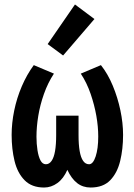

<svg xmlns="http://www.w3.org/2000/svg" viewBox="-20 -828 600 858"><path d="M177 10Q122 10 90 -22.5Q58 -55 45 -108.5Q32 -162 32 -225Q32 -278 43.5 -334Q55 -390 77.5 -442.5Q100 -495 131 -537L221 -499Q194 -458 176.5 -408.5Q159 -359 151 -310Q143 -261 143 -217Q143 -185 147.5 -156.5Q152 -128 161 -111Q170 -94 185 -94Q200 -94 210.5 -109Q221 -124 226 -153Q231 -182 231 -224V-311H331V-224Q331 -182 336 -153Q341 -124 351.5 -109Q362 -94 378 -94Q396 -94 407.5 -129Q419 -164 419 -218Q419 -262 410.5 -310.5Q402 -359 385 -408.5Q368 -458 341 -499L431 -537Q462 -498 484 -445Q506 -392 518 -335Q530 -278 530 -225Q530 -162 517 -108.5Q504 -55 472.5 -22.5Q441 10 385 10Q350 10 324.5 -10Q299 -30 281 -69Q264 -30 236.5 -10Q209 10 177 10ZM262 -580 193 -631 315 -808 402 -743Z"/></svg>

Font: Ubuntu Sans Mono SemiBold
Style: Regular
Weight: 600
Monospace: yes
Designer: Dalton Maag Ltd
Foundry: Dalton Maag Ltd
Version: Version 1.006